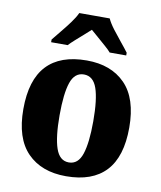

<svg xmlns="http://www.w3.org/2000/svg" viewBox="-86 -835 765 914"><g transform="rotate(10 296.5 -378.0)"><path d="M295 10Q176 10 108 -59.5Q40 -129 40 -270Q40 -411 105 -480.5Q170 -550 298 -550Q416 -550 484 -480.5Q552 -411 552 -270Q552 -129 487 -59.5Q422 10 295 10ZM297 -57Q342 -57 360 -111.5Q378 -166 378 -270Q378 -376 359.5 -429Q341 -482 296 -482Q251 -482 233 -429Q215 -376 215 -270Q215 -166 233.5 -111.5Q252 -57 297 -57ZM115 -619Q130 -638 151.5 -664Q173 -690 193 -717Q213 -744 223 -766H370Q380 -744 400.5 -717Q421 -690 442.5 -664Q464 -638 478 -619V-606H398Q389 -617 370 -633.5Q351 -650 330.5 -668Q310 -686 296 -698Q282 -685 262.5 -668Q243 -651 224.5 -634.5Q206 -618 195 -606H115Z"/></g></svg>

Font: Noto Serif Armenian SemiCondensed ExtraBold
Style: Regular
Weight: 800
Width: 4
Designer: Monotype Design Team
Foundry: Monotype Imaging Inc.
Version: Version 2.008; ttfautohint (v1.8.4.7-5d5b)